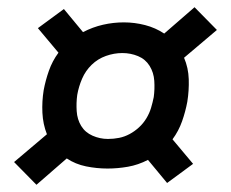

<svg xmlns="http://www.w3.org/2000/svg" viewBox="-20 -606 640 532"><path d="M81 -94 19 -157 110 -234Q99 -262 97.5 -293.5Q96 -325 101 -356Q106 -383 115.5 -410Q125 -437 142 -460L85 -528L157 -581L210 -517Q237 -531 265.5 -537.5Q294 -544 323 -544Q353 -544 382 -536.5Q411 -529 435 -513L519 -586L581 -523L490 -446Q502 -418 503 -386.5Q504 -355 499 -324Q494 -297 484.5 -270Q475 -243 458 -220L515 -152L443 -99L390 -163Q363 -149 334.5 -144Q306 -139 278 -139Q248 -139 218.5 -145Q189 -151 165 -167ZM279 -221Q295 -221 310 -224Q325 -227 339 -234.5Q353 -242 365 -253Q377 -264 385.5 -278Q394 -292 398.5 -307Q403 -322 406 -337Q409 -359 407.5 -382Q406 -405 394.5 -423.5Q383 -442 362.5 -450.5Q342 -459 319 -459Q296 -459 273.5 -451Q251 -443 234 -426.5Q217 -410 207.5 -388Q198 -366 194 -343Q191 -321 192.5 -298Q194 -275 205 -257Q216 -239 236.5 -230Q257 -221 279 -221Z"/></svg>

Font: Iosevka Curly Medium Extended
Style: Italic
Weight: 500
Width: 7
Italic angle: -9°
Monospace: yes
Designer: Belleve Invis
Foundry: Belleve Invis
Version: Version 11.1.0; ttfautohint (v1.8.3)